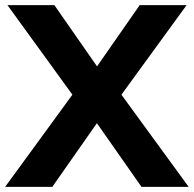

<svg xmlns="http://www.w3.org/2000/svg" viewBox="-30 -725 752 745"><path d="M-10 0 276 -392V-323L-1 -705H181L367 -438H326L512 -705H694L416 -323V-392L702 0H519L325 -277H367L173 0Z"/></svg>

Font: Nunito Sans 11pt ExtraBold
Style: Regular
Weight: 800
Version: Version 3.101;gftools[0.9.27]